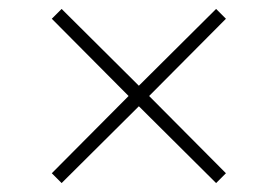

<svg xmlns="http://www.w3.org/2000/svg" viewBox="-20 -549 622 430"><path d="M118 -139 291 -311 464 -139 486 -161 314 -334 486 -507 464 -529 291 -357 118 -529 96 -507 268 -334 96 -161Z"/></svg>

Font: Gantari Thin
Style: Regular
Weight: 250
Designer: Anugrah Pasau
Foundry: Lafontype
Version: Version 1.000